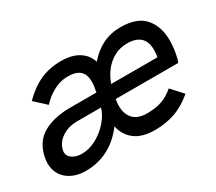

<svg xmlns="http://www.w3.org/2000/svg" viewBox="-99 -694 1016 902"><g transform="rotate(-30 409.0 -243.0)"><path d="M3.9 -110.8Q3.9 -127.9 8.3 -147Q24.9 -219.7 80.8 -251.7Q136.7 -283.7 223.6 -284.7H369.6Q376.5 -317.4 376.5 -339.8Q376.5 -378.9 355.7 -398.2Q335 -417.5 289.1 -417.5Q248.5 -417.5 210.7 -396.5Q172.9 -375.5 147 -346.2L86.4 -401.9Q134.3 -450.2 185.1 -473.1Q235.8 -496.1 299.3 -496.1Q357.4 -496.1 394.3 -472.7Q431.2 -449.2 443.4 -409.2Q479.5 -451.2 523.2 -472.7Q566.9 -494.1 619.6 -494.1Q709.5 -494.1 750 -447.3Q790.5 -400.4 790.5 -324.2Q790.5 -279.8 778.3 -231Q774.4 -217.3 771 -212.9H432.6Q429.2 -191.4 429.2 -177.7Q429.2 -131.8 453.9 -106.2Q478.5 -80.6 527.8 -80.6Q572.8 -80.6 606.7 -92Q640.6 -103.5 673.3 -131.3L729 -70.3Q679.7 -28.8 629.9 -11.5Q580.1 5.9 521 5.9Q451.7 5.9 412.6 -24.2Q373.5 -54.2 363.3 -104.5Q276.9 9.8 142.6 9.8Q103 9.8 71.3 -4.9Q39.6 -19.5 21.7 -47.1Q3.9 -74.7 3.9 -110.8ZM700.7 -284.7Q704.1 -304.7 704.1 -323.2Q704.1 -412.6 608.4 -412.6Q569.8 -412.6 537.8 -395Q505.9 -377.4 483.6 -348.4Q461.4 -319.3 449.7 -284.7ZM353 -212.9H219.7Q174.8 -211.9 140.9 -189.5Q106.9 -167 97.7 -129.4Q96.2 -123.5 96.2 -118.7Q96.2 -96.2 116.9 -82.8Q137.7 -69.3 168 -69.3Q208 -69.3 247.3 -90.8Q286.6 -112.3 315.2 -145.8Q343.8 -179.2 353 -212.9Z"/></g></svg>

Font: Acari Sans Medium
Style: Italic
Weight: 500
Italic angle: -13°
Designer: Alfredo Marco Pradil and Stefan Peev
Foundry: Hanken Design Co.
Version: Version 1.045